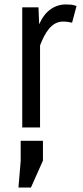

<svg xmlns="http://www.w3.org/2000/svg" viewBox="-20 -573 372 863"><path d="M80 0V-540H153L156 -464Q176 -509 207 -531Q238 -553 276 -553Q290 -553 300 -552Q310 -551 324 -546L304 -471Q295 -473 285.5 -474.5Q276 -476 264 -476Q244 -476 228.5 -467.5Q213 -459 200.5 -444Q188 -429 178 -409.5Q168 -390 160 -369V0ZM119 270H63L73 150V60H173V149Z"/></svg>

Font: Carrois Gothic
Style: Regular
Weight: 400
Designer: Ralph du Carrois
Foundry: Ralph du Carrois
Version: Version 1.001